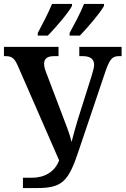

<svg xmlns="http://www.w3.org/2000/svg" viewBox="-20 -951 635 971"><path d="M332 -771H384C423 -811 487 -886 506 -921V-931H405C387 -886 358 -832 332 -784ZM171 -771H222C261 -811 326 -886 344 -921V-931H243C225 -886 196 -832 171 -784ZM96 0H169C298 0 328 -37 380 -195L513 -589C535 -652 548 -667 581 -667H595V-714H381V-667H399C437 -667 456 -652 456 -623C456 -609 449 -587 442 -563L374 -348C360 -301 351 -269 342 -233C332 -275 317 -312 299 -359L217 -575C210 -593 203 -610 203 -628C203 -655 220 -667 253 -667H276V-714H0V-667H10C43 -667 55 -653 72 -614L279 -140C257 -81 204 -52 141 -52H96Z"/></svg>

Font: Noto Serif Condensed Semi
Style: Regular
Weight: 600
Width: 3
Designer: Monotype Design Team
Foundry: Monotype Imaging Inc.
Version: Version 1.002